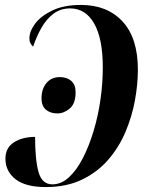

<svg xmlns="http://www.w3.org/2000/svg" viewBox="-20 -744 594 777"><path d="M308 -724Q414 -724 476 -657Q538 -590 538 -462Q538 -403 526 -337.5Q514 -272 487.5 -209.5Q461 -147 417.5 -97Q374 -47 311.5 -17Q249 13 165 13Q83 13 42.5 -19Q2 -51 2 -102Q2 -146 36.5 -168Q71 -190 122 -190Q122 -97 136 -47.5Q150 2 192 2Q228 2 259 -26.5Q290 -55 315 -103.5Q340 -152 358.5 -213Q377 -274 386.5 -340.5Q396 -407 396 -471Q396 -588 361 -649Q326 -710 264 -710Q225 -710 196.5 -688.5Q168 -667 148 -632Q128 -597 114 -555Q107 -562 103 -569.5Q99 -577 99 -589Q99 -617 122 -648Q145 -679 191.5 -701.5Q238 -724 308 -724ZM212 -285Q184 -285 166 -300Q148 -315 148 -346Q148 -384 168 -408Q188 -432 222 -432Q251 -432 268.5 -416.5Q286 -401 286 -371Q286 -325 262.5 -305Q239 -285 212 -285Z"/></svg>

Font: Noto Serif Display ExtraCondensed
Style: Bold Italic
Weight: 700
Width: 2
Italic angle: -12°
Designer: Monotype Design Team
Foundry: Monotype Imaging Inc.
Version: Version 2.009